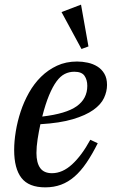

<svg xmlns="http://www.w3.org/2000/svg" viewBox="-20 -795 494 827"><path d="M175 12Q104 12 72.5 -28.5Q41 -69 41 -149Q41 -186 48 -229Q55 -272 69 -314.5Q83 -357 105 -396Q127 -435 157 -464.5Q187 -494 225.5 -512Q264 -530 312 -530Q335 -530 358 -525Q381 -520 399.5 -508.5Q418 -497 429.5 -477.5Q441 -458 441 -429Q441 -401 428 -373Q415 -345 382 -321.5Q349 -298 293.5 -281.5Q238 -265 154 -260Q147 -228 142 -195.5Q137 -163 137 -136Q137 -94 153 -71.5Q169 -49 204 -49Q249 -49 290.5 -87Q332 -125 369 -193L401 -178Q377 -130 352.5 -94Q328 -58 301 -34.5Q274 -11 243 0.5Q212 12 175 12ZM162 -293Q265 -305 310.5 -337.5Q356 -370 356 -425Q356 -451 344 -468.5Q332 -486 300 -486Q278 -486 259 -476.5Q240 -467 223.5 -444.5Q207 -422 191.5 -385Q176 -348 162 -293ZM245 -743 329 -775 361 -595 331 -584Z"/></svg>

Font: IBM Plex Serif Text
Style: Italic
Weight: 450
Italic angle: -14°
Designer: Mike Abbink, Paul van der Laan, Pieter van Rosmalen
Foundry: Bold Monday
Version: Version 3.001